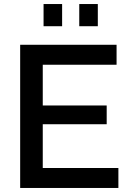

<svg xmlns="http://www.w3.org/2000/svg" viewBox="-20 -932 643 952"><path d="M196 -802V-912H288V-802ZM373 -802V-912H465V-802ZM567 -99V0H80V-710H558V-611H192V-409H509V-316H192V-99Z"/></svg>

Font: IngvarSans
Style: Regular
Weight: 600
Version: Version 3.000